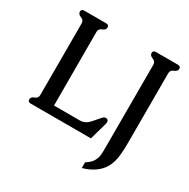

<svg xmlns="http://www.w3.org/2000/svg" viewBox="-197 -874 1241 1262"><g transform="rotate(30 424.0 -243.0)"><path d="M225.1 -55.7H421.4Q460.4 -55.7 490 -88.4Q519.5 -121.1 535.6 -140.6Q548.3 -155.8 559.6 -155.8Q582 -155.8 582 -135.7Q582 -128.4 580.6 -123.5L543 9.8H85.9Q63.5 9.8 63.5 -10.3Q63.5 -28.8 87.9 -37.4Q112.3 -45.9 112.3 -71.3V-613.8Q112.3 -638.7 87.9 -647.5Q63.5 -656.2 63.5 -675.3Q63.5 -695.3 85.9 -695.3H251.5Q273.4 -695.3 273.4 -675.3Q273.4 -656.2 249 -647.5Q224.6 -638.7 224.6 -613.8ZM769 -87.9Q769 9.3 755.6 57.6Q742.2 106 709 141.1Q662.6 188.5 588.4 208.5V165.5Q610.8 151.9 626.2 135Q641.6 118.2 650.4 90.3Q655.8 71.3 656 35.6Q656.2 0 656.2 -85V-614.3Q656.2 -639.2 631.8 -647.9Q607.4 -656.7 607.4 -675.8Q607.4 -695.3 629.9 -695.3H795.4Q817.9 -695.3 817.9 -675.8Q817.9 -656.7 793.5 -647.9Q769 -639.2 769 -614.3Z"/></g></svg>

Font: Caudex
Style: Bold
Weight: 700
Version: Version 1.01